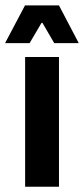

<svg xmlns="http://www.w3.org/2000/svg" viewBox="-38 -706 317 726"><path d="M57 0V-490.5H185V0ZM56.5 -685.5H185L259 -544.5V-543H167L122.5 -619.5H119L74 -543H-18V-544.5Z"/></svg>

Font: Anek Gurmukhi Medium SemiBold
Style: Regular
Weight: 600
Version: Version 1.003